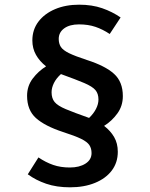

<svg xmlns="http://www.w3.org/2000/svg" viewBox="-20 -724 640 819"><path d="M317.5 -704Q372.5 -704 415.8 -689Q459 -674 494.5 -649.5L448 -579Q418 -599 387 -609.5Q356 -620 317 -620Q277 -620 253.8 -603Q230.5 -586 230.5 -558Q230.5 -538 239.5 -524Q248.5 -510 274.5 -497.2Q300.5 -484.5 351 -468Q429 -443 466.5 -409Q504 -375 504 -314Q504 -272 480.5 -239.8Q457 -207.5 424 -187Q451 -166.5 466.8 -139.5Q482.5 -112.5 482.5 -76.5Q482.5 -30.5 456.8 3.5Q431 37.5 385 56.2Q339 75 278.5 75Q221.5 75 177 59.8Q132.5 44.5 98.5 19.5L144 -52.5Q175 -31.5 206.8 -20.5Q238.5 -9.5 278 -9.5Q318.5 -9.5 344.5 -26Q370.5 -42.5 370.5 -71Q370.5 -91 361.2 -105Q352 -119 326 -131.8Q300 -144.5 248.5 -161Q171 -186.5 133.2 -220.5Q95.5 -254.5 95.5 -315.5Q95.5 -357 119.5 -388.8Q143.5 -420.5 176.5 -441Q149 -462.5 133.5 -490Q118 -517.5 118 -551.5Q118 -597.5 144 -631.8Q170 -666 215 -685Q260 -704 317.5 -704ZM240 -408Q220 -390 210 -369.8Q200 -349.5 200 -330.5Q200 -304.5 213 -288.8Q226 -273 260.5 -258.5Q295 -244 360 -221Q379 -239 389.5 -259.5Q400 -280 400 -299.5Q400 -324.5 387 -339.8Q374 -355 339.5 -369.8Q305 -384.5 240 -408Z"/></svg>

Font: Fira Code Light Medium
Style: Regular
Weight: 500
Monospace: yes
Version: Version 5.002